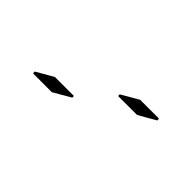

<svg xmlns="http://www.w3.org/2000/svg" viewBox="-164 -1072 1144 1144"><g transform="rotate(-45 408.0 -500.0)"><path d="M315 -593H301L238 -702V-861H253L315 -753ZM501 -407H515L578 -298V-139H563L501 -247Z"/></g></svg>

Font: DSEG14 Classic Mini
Style: Regular
Weight: 400
Designer: Keshikan(Twitter:@keshinomi_88pro)
Version: Version 0.46